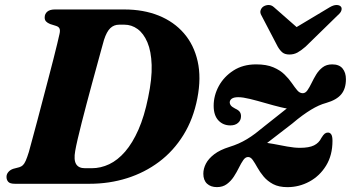

<svg xmlns="http://www.w3.org/2000/svg" viewBox="-20 -738 1409 771"><path d="M6.1 -27.7Q6.1 -38.6 13.5 -47.2Q20.8 -55.9 33.1 -60.1L57.8 -66.6Q66.1 -69.2 72 -74.8Q77.9 -80.5 83.4 -92.8Q88.8 -105.1 95.8 -127.4Q101.5 -148.9 110.6 -182Q119.6 -215.1 130.3 -255.2Q140.9 -295.3 152.1 -338.2Q163.3 -381.1 174.3 -422.7Q185.3 -464.4 194.4 -500.2Q203.4 -536.1 209.9 -562.6Q216.3 -589.1 218.8 -601Q222.4 -615.6 219 -623.3Q215.6 -630.9 204.4 -634.2L181.5 -641.4Q170.6 -645.8 165 -651.8Q159.4 -657.8 159.4 -667.6Q159.4 -682.4 169.9 -691.2Q180.3 -700 200.3 -700H479.2Q556.3 -700 617.4 -675.4Q678.5 -650.7 718.7 -604.2Q758.9 -557.7 773.7 -491.9Q788.6 -426.1 772.5 -343.4Q756.4 -260.1 716.6 -195.9Q676.8 -131.6 618.9 -88.2Q561 -44.8 489.9 -22.4Q418.9 0 339.3 0H40.1Q20 0 13.1 -7.9Q6.1 -15.8 6.1 -27.7ZM348.3 -62.5Q384.5 -62.5 418.6 -78.6Q452.7 -94.8 482.5 -129.2Q512.2 -163.6 535.9 -217.2Q559.6 -270.8 574.8 -346.1Q590.8 -421.9 589 -477.1Q587.1 -532.3 571.9 -568.1Q556.6 -603.9 532.5 -621.4Q508.4 -638.9 479.5 -638.9H458.5Q437.5 -638.9 422.9 -624.9Q408.3 -610.9 397.7 -578.1Q393.9 -564.7 386.6 -538.2Q379.4 -511.7 369.8 -476.7Q360.3 -441.7 349.4 -402.2Q338.6 -362.6 328 -322.3Q317.4 -282.1 308 -245.3Q298.6 -208.5 291.8 -179Q285 -149.6 282 -131.9Q275.6 -96.2 285.5 -79.3Q295.4 -62.5 321.3 -62.5ZM1024.8 -142.2Q1035.4 -150.8 1051.6 -163.2Q1067.8 -175.7 1092.6 -194.8Q1117.5 -214 1153.3 -241.6Q1175.5 -260.5 1194.3 -274.2Q1213.1 -287.8 1229.1 -297.5Q1245.1 -307.2 1259.9 -313.9Q1274.8 -320.6 1290 -324.7Q1331.8 -336.8 1350.4 -359.4Q1369.1 -381.9 1369.1 -420Q1369.1 -446.5 1355.6 -463Q1342.1 -479.5 1313.9 -479.5Q1291 -479.5 1275.6 -467.7Q1260.3 -456 1249.8 -438.9Q1239.4 -421.8 1231.1 -404.5Q1222.8 -387.2 1214.6 -375.5Q1206.4 -363.7 1195.8 -363.7Q1183.3 -363.7 1173.5 -375.5Q1163.7 -387.2 1151.8 -404.5Q1140 -421.8 1122.5 -438.9Q1105.1 -456 1077.7 -467.7Q1050.3 -479.5 1008.4 -479.5Q955.8 -479.5 917.5 -454.9Q879.3 -430.3 858.6 -392.4Q838 -354.4 838 -313.3Q838 -275 856.8 -254.7Q875.7 -234.4 905.1 -234.4Q924.5 -234.4 936.1 -244.7Q947.8 -254.9 947.8 -271.5Q947.8 -281.8 942.7 -288.9Q937.7 -295.9 924.1 -302.1Q911.4 -308.7 906.9 -314.6Q902.5 -320.4 902.5 -326.2Q902.5 -336.1 911 -341.9Q919.5 -347.7 936.8 -347.7Q955.1 -347.7 984.2 -340.6Q1013.4 -333.4 1045.8 -324Q1078.3 -314.5 1107.6 -307.4Q1136.9 -300.2 1155.5 -300.2L1159.1 -325.4Q1153 -319.5 1137.6 -307.1Q1122.3 -294.7 1098.2 -275.8Q1074.2 -256.9 1041.9 -231.2Q1022.8 -215.2 1005.7 -202.3Q988.7 -189.5 972 -179.4Q955.4 -169.4 938 -161.7Q920.6 -154 901.1 -148Q863.5 -136.3 840.4 -118.7Q817.4 -101.1 806.9 -80.9Q796.5 -60.7 796.5 -40.4Q796.5 -14.3 811.4 -0.4Q826.3 13.4 851.1 13.4Q874.6 13.4 891 1.2Q907.5 -11 919.1 -28.9Q930.8 -46.9 939.6 -65Q948.5 -83.1 957 -95.3Q965.6 -107.5 976.2 -107.5Q986.7 -107.5 995.2 -95.2Q1003.8 -83 1013.7 -65.1Q1023.6 -47.2 1038.6 -29.1Q1053.7 -11 1076.6 1.3Q1099.6 13.5 1134.2 13.5Q1181.1 13.5 1222.5 -8.9Q1263.9 -31.3 1289.5 -73Q1315.1 -114.7 1315.1 -172.5Q1315.1 -190.7 1310.2 -198.2Q1305.3 -205.7 1297 -205.7Q1289.7 -205.7 1284 -201.3Q1278.4 -197 1270.5 -184.1Q1260.9 -164.1 1240.9 -154.2Q1221 -144.4 1184.8 -144.4Q1162 -144.4 1133.3 -149.6Q1104.6 -154.9 1077.6 -160.1Q1050.6 -165.3 1032.8 -165.3ZM1203.2 -601.1 1080.2 -709Q1070.5 -717.9 1058.8 -717.9Q1047.1 -717.9 1037.2 -711.5Q1029.9 -706.4 1026.5 -696.8Q1023.2 -687.2 1030 -675.7L1095.3 -550.7Q1104.1 -535.6 1114.2 -527.3Q1124.4 -519.1 1142.3 -519.1Q1160.2 -519.1 1175 -527.3Q1189.8 -535.6 1207.1 -550.7L1335.2 -675.7Q1348.8 -687.2 1351.1 -696.8Q1353.5 -706.4 1348.7 -711.5Q1343.1 -717.9 1331.2 -717.9Q1319.4 -717.9 1304.2 -709L1124 -601.1Z"/></svg>

Font: Fraunces
Style: Italic
Weight: 900
Italic angle: -16°
Version: Version 1.000;[0bf87f6ff]